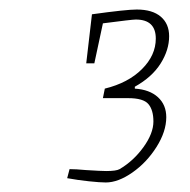

<svg xmlns="http://www.w3.org/2000/svg" viewBox="-20 -738 398 403"><path d="M329 -492Q329 -462 308.5 -429.5Q288 -397 258 -376Q228 -355 202 -355Q190 -355 166.5 -357.5Q143 -360 121 -364L126 -383Q139 -383 161 -381Q193 -379 203 -379Q224 -379 231 -383Q260 -400 281 -429Q302 -458 302 -483Q302 -507 291.5 -519.5Q281 -532 249 -532H196L200 -552Q249 -564 278 -593Q307 -622 307 -657Q307 -697 265 -697Q257 -697 196 -689L178 -605H161L173 -708Q245 -718 267 -718Q300 -718 317.5 -703Q335 -688 335 -662Q335 -633 317 -604.5Q299 -576 263 -556V-552Q294 -550 311.5 -534Q329 -518 329 -492Z"/></svg>

Font: Grenze Thin
Style: Italic
Weight: 250
Italic angle: -10°
Designer: Renata Polastri
Foundry: Omnibus-Type
Version: Version 1.002; ttfautohint (v1.8)